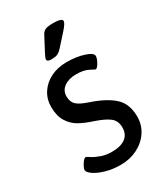

<svg xmlns="http://www.w3.org/2000/svg" viewBox="-181 -800 776 891"><g transform="rotate(-30 206.5 -354.5)"><path d="M39 -54Q39 -64 51.5 -84Q64 -104 74 -104Q76 -104 93 -93Q110 -82 135.5 -73Q161 -64 192 -64Q240 -64 265 -83Q290 -102 290 -138Q290 -174 265.5 -193Q241 -212 190 -229Q147 -243 118 -259.5Q89 -276 70 -306.5Q51 -337 51 -385Q51 -427 72.5 -460Q94 -493 131.5 -511.5Q169 -530 217 -530Q268 -530 308.5 -517Q349 -504 349 -487Q349 -474 337.5 -453.5Q326 -433 317 -433Q314 -434 290.5 -446.5Q267 -459 226 -459Q187 -459 162 -441Q137 -423 137 -392Q137 -363 153.5 -347Q170 -331 215 -316Q293 -290 334 -253Q375 -216 375 -147Q375 -103 351.5 -67.5Q328 -32 287.5 -11.5Q247 9 198 9Q155 9 118.5 -1.5Q82 -12 60.5 -27Q39 -42 39 -54ZM140 -589Q140 -594 151 -616L191 -692Q198 -706 210.5 -712Q223 -718 253 -718Q301 -718 301 -702Q301 -690 274 -660L220 -600Q206 -585 194.5 -580.5Q183 -576 162 -576Q140 -576 140 -589Z"/></g></svg>

Font: Asap-Regular
Style: Regular
Weight: 400
Designer: Pablo Cosgaya
Foundry: Omnibus-Type
Version: Version 2.000; ttfautohint (v1.8)